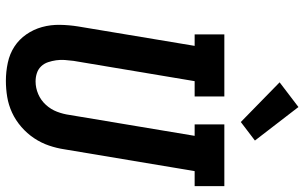

<svg xmlns="http://www.w3.org/2000/svg" viewBox="-211 -816 1035 653"><g transform="rotate(90 306.5 -489.5)"><path d="M255 8Q224 8 193.5 1.5Q163 -5 138.5 -21Q114 -37 97 -61.5Q80 -86 72 -115Q64 -144 64.5 -175.5Q65 -207 70 -238L136 -634H97V-735H308V-634H256L187 -222Q185 -207 184 -192Q183 -177 185 -163Q187 -149 191.5 -135.5Q196 -122 205.5 -112Q215 -102 228.5 -97.5Q242 -93 257 -93Q279 -93 300 -102Q321 -111 336.5 -128Q352 -145 360 -166Q368 -187 371 -209L442 -634H403V-735H613V-634H562L488 -192Q484 -165 475 -138.5Q466 -112 450 -88Q434 -64 411.5 -44.5Q389 -25 363 -13Q337 -1 309.5 3.5Q282 8 255 8ZM395 -791 260 -923 344 -987 458 -839Z"/></g></svg>

Font: Iosevka Etoile Oblique
Style: Bold
Weight: 700
Italic angle: -9°
Designer: Belleve Invis
Foundry: Belleve Invis
Version: Version 15.5.2; ttfautohint (v1.8.4)